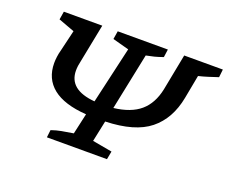

<svg xmlns="http://www.w3.org/2000/svg" viewBox="-92 -672 974 817"><g transform="rotate(20 395.0 -263.5)"><path d="M185 0 189 -34Q212 -42 233.5 -46Q255 -50 287 -55L308 -149Q207 -156 156.5 -196.5Q106 -237 106 -308Q106 -321 108 -336.5Q110 -352 114 -366L137 -463L64 -490L70 -527H244L210 -355Q204 -330 204 -310Q204 -223 323 -213L382 -470L308 -490L314 -527H541L536 -491Q513 -483 497.5 -479Q482 -475 461 -471L408 -214Q485 -223 527 -259Q569 -295 583 -362L615 -527H790L786 -491Q765 -484 743 -477Q721 -470 700 -465L680 -359Q661 -259 594.5 -205.5Q528 -152 395 -148L375 -53L464 -37L457 0Z"/></g></svg>

Font: Piazzolla SC Medium
Style: Italic
Weight: 500
Italic angle: -11.3°
Designer: Juan Pablo del Peral
Foundry: Huerta Tipografica
Version: Version 1.330